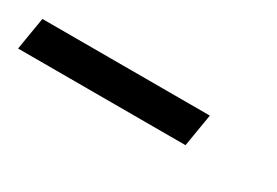

<svg xmlns="http://www.w3.org/2000/svg" viewBox="-8 -172 616 427"><g transform="rotate(30 300.0 42.0)"><path d="M445 84H15L29 0H459Z"/></g></svg>

Font: Iosevka Custom Medium Oblique
Style: Regular
Weight: 500
Italic angle: -9°
Designer: Belleve Invis
Foundry: Belleve Invis
Version: Version 27.0.1